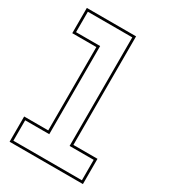

<svg xmlns="http://www.w3.org/2000/svg" viewBox="-184 -841 825 932"><g transform="rotate(30 228.0 -375.0)"><path d="M22.5 0V-141.5H157.5V-608.5H22.5V-750H298.5V-141.5H433.5V0ZM36 -13.5H420V-128H285V-736.5H36V-622H171V-128H36Z"/></g></svg>

Font: Tourney Thin Thin
Style: Regular
Weight: 250
Version: Version 1.015